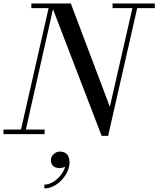

<svg xmlns="http://www.w3.org/2000/svg" viewBox="-55 -770 908 1102"><path d="M528.5 10 236.5 -750H351.5L575.5 -157L711 -750H738.5L565.5 10ZM-35 0V-26.5H201V0ZM59.5 0 224 -723.5H125V-750H256.5L87.5 0ZM591 -723.5V-750H833.5V-723.5ZM199.5 311.5V289.5Q221.5 289.5 243.8 277.8Q266 266 284.2 246.5Q302.5 227 313 203.5Q323.5 180 322 156H343.5Q343.5 167.5 334.8 176.2Q326 185 313 189.8Q300 194.5 287 194.5Q261 194.5 249 181.2Q237 168 237 149.5Q237 136.5 244 125.2Q251 114 263.2 107Q275.5 100 290.5 100Q314 100 329 115Q344 130 344 161.5Q344 188.5 331.8 215Q319.5 241.5 298.8 263.5Q278 285.5 252.2 298.5Q226.5 311.5 199.5 311.5Z"/></svg>

Font: Bodoni Moda 9pt
Style: Italic
Weight: 400
Italic angle: -13°
Designer: Owen Earl
Foundry: indestructible type
Version: Version 2.005